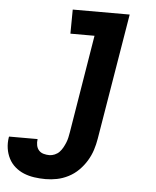

<svg xmlns="http://www.w3.org/2000/svg" viewBox="-125 -565 678 833"><g transform="rotate(5 214.0 -148.5)"><path d="M104 223Q79 223 55 219.5Q31 216 10 207.5Q-11 199 -28.5 184Q-46 169 -56.5 148.5Q-67 128 -70.5 104.5Q-74 81 -70 56L-69 53H55V54Q53 67 55.5 80Q58 93 66 102Q74 111 86.5 114.5Q99 118 112 118Q123 118 135 113Q147 108 155.5 99Q164 90 170 79Q176 68 180.5 57Q185 46 187.5 34.5Q190 23 192 11L262 -415H157L158 -520H406L315 28Q311 53 303 78Q295 103 281 126Q267 149 247.5 168.5Q228 188 203.5 200.5Q179 213 154 218Q129 223 104 223Z"/></g></svg>

Font: Iosevka Extrabold Oblique
Style: Regular
Weight: 800
Italic angle: -9°
Monospace: yes
Designer: Belleve Invis
Foundry: Belleve Invis
Version: Version 32.5.0; ttfautohint (v1.8.4)